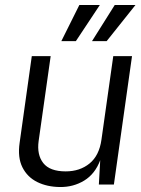

<svg xmlns="http://www.w3.org/2000/svg" viewBox="-20 -743 566 773"><path d="M222 10Q169.5 9.5 129.8 -10.2Q90 -30 70.2 -69.5Q50.5 -109 59 -168L108 -517H184L135.5 -175Q128 -120 154.2 -86.5Q180.5 -53 244.5 -53Q301.5 -53 340.5 -84.8Q379.5 -116.5 388.5 -181L436 -517H511.5L438.5 0H378L383.5 -98Q362.5 -42.5 319 -16Q275.5 10.5 222 10ZM299.5 -723 227 -577.5H285.5L382 -723ZM442 -723 350.5 -577.5H409.5L525.5 -723Z"/></svg>

Font: Public Sans Light
Style: Italic
Weight: 300
Italic angle: -8°
Designer: The Public Sans project authors (U.S. Web Design System). Libre Franklin designed by Pablo Impallari and Rodrigo Fuenzal
Version: Version 1.007; ttfautohint (v1.8.1) -l 8 -r 50 -G 200 -x 14 